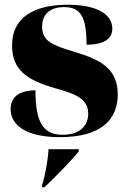

<svg xmlns="http://www.w3.org/2000/svg" viewBox="-20 -570 542 812"><path d="M233 10C408 10 478 -64 478 -171C478 -279 405 -318 297 -350C204 -378 158 -395 158 -457C158 -509 191 -540 251 -540C321 -540 346 -499 346 -381C422 -381 455 -407 455 -449C455 -502 403 -550 266 -550C125 -550 31 -497 31 -378C31 -276 91 -232 213 -197C295 -174 353 -155 353 -89C353 -34 312 0 245 0C162 0 130 -53 130 -188C72 -188 25 -167 25 -109C25 -44 84 10 233 10ZM158 212V222H168C216 176 278 113 313 71V61H185C184 102 169 183 158 212Z"/></svg>

Font: Noto Serif Display Black
Style: Regular
Weight: 900
Designer: Monotype Design Team
Foundry: Monotype Imaging Inc.
Version: Version 2.009